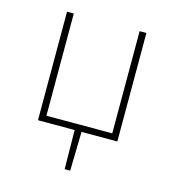

<svg xmlns="http://www.w3.org/2000/svg" viewBox="-99 -562 741 817"><g transform="rotate(15 271.0 -153.0)"><path d="M259.8 171.9 257.8 0H96.2V-478H126V-27.8H416V-478H445.8V0H288.1L284.2 171.9Z"/></g></svg>

Font: Source Sans 3 ExtraLight
Style: Regular
Weight: 200
Designer: Paul D. Hunt
Foundry: Adobe
Version: Version 3.052;hotconv 1.1.0;makeotfexe 2.6.0